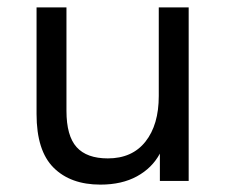

<svg xmlns="http://www.w3.org/2000/svg" viewBox="-20 -490 610 520"><path d="M252 10Q171 10 125 -36Q79 -82 79 -181V-470H160V-190Q160 -122 187.5 -91.5Q215 -61 272 -61Q338 -61 374 -106.5Q410 -152 410 -230V-470H491V0H413V-74Q392 -35 351 -12.5Q310 10 252 10Z"/></svg>

Font: Gantari
Style: Regular
Weight: 400
Designer: Anugrah Pasau
Foundry: Lafontype
Version: Version 1.000; ttfautohint (v1.8.3)